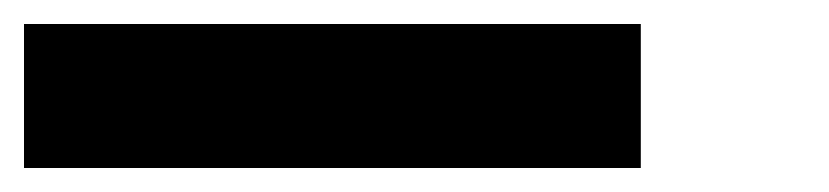

<svg xmlns="http://www.w3.org/2000/svg" viewBox="-21 -20 691 160"><path d="M-1 0H513V120H-1Z"/></svg>

Font: Azeret Mono SemiBold
Style: Italic
Weight: 600
Italic angle: -12°
Designer: Martin Vácha
Foundry: Displaay
Version: Version 1.000; Glyphs 3.0.3, build 3074